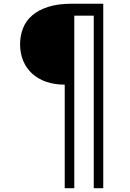

<svg xmlns="http://www.w3.org/2000/svg" viewBox="-20 -735 686 1017"><path d="M322.8 -286.6Q268.6 -286.6 224.9 -301.8Q181.2 -316.9 150.4 -345Q119.6 -373 103 -412.6Q86.4 -452.1 86.4 -500.5Q86.4 -545.9 101.8 -585.2Q117.2 -624.5 150.4 -653.3Q183.6 -682.1 235.6 -698.7Q287.6 -715.3 360.4 -715.3H526.9V261.7H476.6V-651.9H373.5V261.7H322.8Z"/></svg>

Font: Proza Libre
Style: Light
Weight: 300
Designer: Jasper de Waard
Foundry: Jasper de Waard
Version: Version 1.000; ttfautohint (v1.4.1.8-43bc)